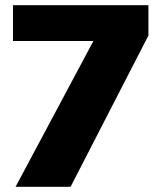

<svg xmlns="http://www.w3.org/2000/svg" viewBox="-20 -720 622 740"><path d="M552 -583 252 0H40L340 -562H30V-700H552Z"/></svg>

Font: Fivo Sans Black
Style: Regular
Weight: 900
Designer: Alexander Slobzheninov
Foundry: Alexander Slobzheninov
Version: 1.0